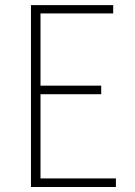

<svg xmlns="http://www.w3.org/2000/svg" viewBox="-20 -746 540 766"><path d="M103.5 0V-725.6H431.6V-692.4H141.6V-404.3H383.8V-370.1H141.6V-34.2H442.4V0Z"/></svg>

Font: Gen Shin Gothic Monospace ExtraLight
Style: Regular
Weight: 200
Designer: [Source Han Sans]
Ryoko NISHIZUKA  (kana & ideographs); Paul D. Hunt (Latin, Greek & Cyrillic); Wenlong ZHANG  (bopomofo
Version: Version 1.002.20150607